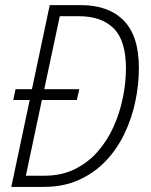

<svg xmlns="http://www.w3.org/2000/svg" viewBox="-20 -734 594 754"><path d="M24.4 0 96.7 -341.3H32.2L41 -383.8H105.5L175.3 -713.9H297.9Q405.8 -713.9 465.6 -653.6Q525.4 -593.3 525.4 -466.3Q525.4 -402.3 511.5 -335.9Q497.6 -269.5 469 -209.5Q440.4 -149.4 395.8 -102.3Q351.1 -55.2 290.3 -27.6Q229.5 0 150.9 0ZM81.5 -43.9H153.8Q220.7 -43.9 272.5 -69.1Q324.2 -94.2 362.5 -137.5Q400.9 -180.7 425.5 -235.4Q450.2 -290 462.4 -349.6Q474.6 -409.2 474.6 -465.8Q474.6 -574.7 426.5 -622.6Q378.4 -670.4 289.6 -670.4H214.8L153.8 -383.8H291.5L281.7 -341.3H144.5Z"/></svg>

Font: Open Sans SemiCondensed Light
Style: Italic
Weight: 300
Width: 4
Italic angle: -12°
Designer: Monotype Design Team
Foundry: Monotype Imaging Inc.
Version: Version 3.000